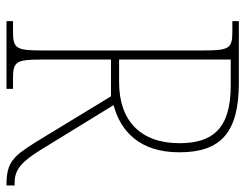

<svg xmlns="http://www.w3.org/2000/svg" viewBox="-102 -652 754 590"><g transform="rotate(90 275.0 -357.0)"><path d="M45 0H253V-20H219C169 -20 163 -31 163 -108V-321H276L416 -91C460 -21 478 0 547 0H550V-25H541C501 -25 477 -46 440 -106L303 -329C382 -350 448 -408 448 -531C448 -659 387 -714 234 -714H45V-694H79C129 -694 135 -683 135 -606V-108C135 -31 129 -20 79 -20H45ZM233 -346H163V-689H243C379 -689 420 -630 420 -531C420 -413 352 -346 233 -346Z"/></g></svg>

Font: Noto Serif SemiCondensed Thin
Style: Regular
Weight: 100
Width: 4
Designer: Monotype Design Team
Foundry: Monotype Imaging Inc.
Version: Version 2.015